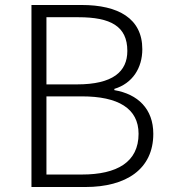

<svg xmlns="http://www.w3.org/2000/svg" viewBox="-20 -749 682 769"><path d="M106 0H322C486 0 594 -72 594 -213C594 -313 532 -372 438 -388V-393C511 -415 550 -477 550 -552C550 -675 454 -729 307 -729H106ZM166 -411V-680H294C423 -680 490 -644 490 -545C490 -462 432 -411 288 -411ZM166 -50V-363H308C453 -363 535 -315 535 -213C535 -100 449 -50 308 -50Z"/></svg>

Font: Source Han Sans SC Light
Style: Regular
Weight: 300
Designer: Ryoko NISHIZUKA (kana & ideographs); Paul D. Hunt (Latin, Greek & Cyrillic); Wenlong ZHANG (bopomofo); Sandoll Communica
Foundry: Adobe Systems Incorporated
Version: Version 1.004;PS 1.004;hotconv 1.0.82;makeotf.lib2.5.63406